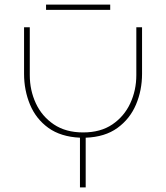

<svg xmlns="http://www.w3.org/2000/svg" viewBox="-20 -818 725 838"><path d="M329 0V-217Q245 -221 191 -260Q137 -299 111 -361.5Q85 -424 85 -496V-699H110V-490Q110 -424 136.5 -367Q163 -310 215 -275Q267 -240 343 -240Q419 -240 470.5 -275Q522 -310 548.5 -367Q575 -424 575 -490V-699H600V-496Q600 -424 573.5 -361.5Q547 -299 492.5 -259.5Q438 -220 354 -217V0ZM181 -775V-798H461V-775Z"/></svg>

Font: MuseoModerno Thin Thin
Style: Regular
Weight: 250
Version: Version 1.003